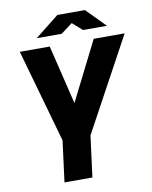

<svg xmlns="http://www.w3.org/2000/svg" viewBox="-101 -1024 871 1098"><g transform="rotate(-10 335.0 -475.0)"><path d="M578.1 -839.8H439L381.8 -890.1L314.9 -839.8H169.9L309.1 -950.2H469.2ZM376 -238.8 345.2 0H183.1L213.9 -238.8L61 -779.8H234.9L317.9 -437L490.2 -779.8H669.9Z"/></g></svg>

Font: Cooper Hewitt
Style: Bold Italic
Weight: 712
Designer: Village Type and Design LLC
Foundry: Cooper Hewitt Smithsonian Design Museum
Version: 1.000